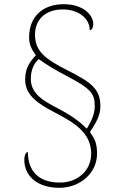

<svg xmlns="http://www.w3.org/2000/svg" viewBox="-20 -780 599 916"><path d="M263 116C362 116 443 46 443 -47C443 -109 424 -126 409 -150C436 -191 459 -228 459 -272C459 -355 416 -387 303 -444C194 -499 147 -536 147 -615C147 -682 192 -735 280 -735C351 -735 408 -695 408 -636C419 -636 425 -650 425 -666C425 -705 381 -760 284 -760C188 -760 119 -704 119 -603C119 -569 127 -551 151 -516C123 -486 100 -456 100 -400C100 -323 166 -283 242 -243C329 -197 415 -150 415 -47C415 34 350 91 266 91C161 91 113 33 113 -55C109 -55 96 -48 96 -17C96 57 155 116 263 116ZM394 -166C354 -207 306 -237 256 -263C185 -300 127 -333 127 -404C127 -450 145 -481 165 -498C200 -473 238 -449 301 -416C418 -355 432 -331 432 -272C432 -228 407 -188 394 -166Z"/></svg>

Font: Noto Serif Malayalam Thin
Style: Regular
Weight: 100
Designer: Indian type Foundry, Jelle Bosma, Monotype Design Team
Foundry: Monotype Imaging Inc.
Version: Version 2.104